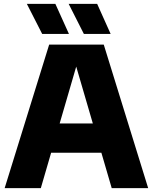

<svg xmlns="http://www.w3.org/2000/svg" viewBox="-20 -970 788 990"><path d="M4 0 233.5 -740H515L744 0H556L364 -657.5H382L190.5 0ZM180.5 -182.5 221 -333.5H526.5L566.5 -182.5ZM412.5 -795 334 -950H481L550.5 -795ZM197.5 -795 118.5 -950H265.5L335.5 -795Z"/></svg>

Font: Encode Sans SC Condensed Thin ExtraBold
Style: Regular
Weight: 800
Version: Version 3.002